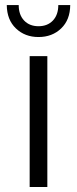

<svg xmlns="http://www.w3.org/2000/svg" viewBox="-20 -751 309 771"><path d="M99.1 0V-525.5H170.1V0ZM134.6 -602.3Q80.1 -602.3 44 -636.8Q7.8 -671.2 7.2 -730.6H55.1Q55.1 -691.6 76.8 -668.6Q98.5 -645.7 134.6 -645.7Q170.8 -645.7 192.5 -668.6Q214.1 -691.6 214.1 -730.6H262Q261.5 -671.2 225.5 -636.8Q189.6 -602.3 134.6 -602.3Z"/></svg>

Font: Montserrat Alternates Thin
Style: Regular
Weight: 100
Designer: Julieta Ulanovsky
Foundry: Julieta Ulanovsky
Version: Version 9.000